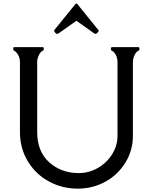

<svg xmlns="http://www.w3.org/2000/svg" viewBox="-20 -1072 888 1109"><path d="M417 -1050.3Q420.9 -1052.7 425.3 -1050.3L546.9 -899.9Q551.8 -895.5 549.8 -892.6Q538.1 -870.6 524.4 -878.9L421.4 -952.1L317.9 -878.9Q303.7 -870.1 292.5 -893.1Q291 -896 294.9 -899.9ZM95.2 -714.4Q95.2 -749 70.8 -773.4Q68.8 -775.4 62.5 -778.3Q56.2 -781.2 56.2 -790.5Q56.2 -799.8 62.5 -799.8H226.6Q232.9 -799.8 232.9 -791.3Q232.9 -782.7 230.7 -781Q228.5 -779.3 224.6 -777.6Q220.7 -775.9 214.6 -769.8Q208.5 -763.7 201.7 -747.3Q194.8 -731 194.8 -714.4V-309.6Q194.8 -196.8 264.4 -134.5Q334 -72.3 434.6 -72.3Q493.7 -72.3 545.7 -102.3Q597.7 -132.3 628.2 -181.9Q658.7 -231.4 658.7 -287.1V-714.4Q658.7 -750 635.3 -773.4Q633.3 -775.4 627 -778.3Q620.6 -781.2 620.6 -790.5Q620.6 -799.8 627 -799.8H779.3Q785.6 -799.8 785.6 -791.3Q785.6 -782.7 783.4 -781Q781.2 -779.3 777.3 -777.6Q773.4 -775.9 767.3 -769.8Q761.2 -763.7 754.4 -747.3Q747.6 -731 747.6 -714.4V-287.1Q747.6 -203.1 704.3 -132.8Q661.1 -62.5 588.6 -22.5Q516.1 17.6 428 17.6Q339.8 17.6 263.4 -23.4Q187 -64.5 141.1 -139.9Q95.2 -215.3 95.2 -309.6Z"/></svg>

Font: Della Respira
Style: Regular
Weight: 500
Version: Version 0.201